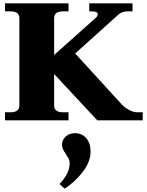

<svg xmlns="http://www.w3.org/2000/svg" viewBox="-20 -720 879 1149"><path d="M834 -48V0H562L304 -277V-88Q304 -48 358 -48H390V0H10V-48H42Q96 -48 96 -88V-612Q96 -652 42 -652H10V-700H390V-652H358Q304 -652 304 -612V-391L555 -615Q565 -625 565 -634Q565 -652 530 -652H514V-700H773V-652H743Q727 -652 713 -647Q699 -642 690 -634L430 -400L705 -99Q725 -77 751.5 -62.5Q778 -48 802 -48ZM522 187Q522 248 475 309Q428 370 367 409L336 381Q397 318 397 257Q397 242 391 230Q385 218 374 201Q363 186 357 173.5Q351 161 351 146Q351 118 373 97.5Q395 77 430 77Q470 77 496 106.5Q522 136 522 187Z"/></svg>

Font: Taviraj Black
Style: Regular
Weight: 900
Designer: Katatrad Team
Foundry: CadsonDemak
Version: Version 1.001